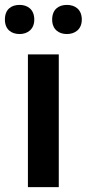

<svg xmlns="http://www.w3.org/2000/svg" viewBox="-33 -764 354 784"><path d="M-13 -684C-13 -644 13 -625 47 -625C79 -625 107 -644 107 -684C107 -726 79 -744 47 -744C13 -744 -13 -726 -13 -684ZM180 -684C180 -644 207 -625 240 -625C273 -625 301 -644 301 -684C301 -726 273 -744 240 -744C207 -744 180 -726 180 -684ZM207 0V-542H81V0Z"/></svg>

Font: Noto Sans Bamum SemiBold
Style: Regular
Weight: 600
Designer: Monotype Design Team
Foundry: Monotype Imaging Inc.
Version: Version 2.002